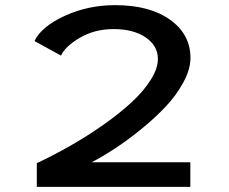

<svg xmlns="http://www.w3.org/2000/svg" viewBox="-20 -726 890 746"><path d="M720 -501Q720 -456.5 692.5 -406Q665 -355.5 623.5 -311.5Q582 -267.5 528.8 -224.2Q475.5 -181 427.8 -149.8Q380 -118.5 336.5 -95.5H719.5V0H123V-92Q190 -123.5 255.2 -160.8Q320.5 -198 382.2 -241.5Q444 -285 490.5 -327.8Q537 -370.5 565.2 -415Q593.5 -459.5 593.5 -497Q593.5 -548 546.2 -580.5Q499 -613 421 -613Q348 -613 290.8 -579.5Q233.5 -546 217 -510L114 -566.5Q141 -623 231.8 -664.5Q322.5 -706 427 -706Q562 -706 641 -649.2Q720 -592.5 720 -501Z"/></svg>

Font: League Mono Wide Medium
Style: Regular
Weight: 500
Width: 8
Designer: Tyler Finck
Foundry: The League of Moveable Type / Tyler Finck
Version: Version 2.210